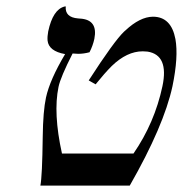

<svg xmlns="http://www.w3.org/2000/svg" viewBox="-20 -579 571 599"><path d="M183.1 -410.2Q131.8 -419.4 128.4 -452.6Q127.4 -465.3 130.4 -481Q145 -549.3 181.2 -558.6Q181.2 -558.6 185.1 -559.1Q182.1 -524.9 223.6 -521.5Q227.1 -521 230 -521Q286.1 -517.6 274.4 -458Q270 -437 259.3 -416Q241.2 -411.1 224.1 -411.1Q221.2 -411.1 215.3 -411.6Q209 -412.1 206.5 -412.1Q168.9 -338.4 162.6 -308.1Q145.5 -226.1 173.3 -100.1H396.5Q462.4 -195.8 486.8 -310.1Q507.3 -407.2 440.4 -418Q432.6 -418.9 425.3 -418.9Q376 -418.9 328.6 -373Q306.2 -350.6 278.3 -315.9L256.8 -328.1Q335.9 -450.7 367.2 -480.5Q369.6 -482.9 371.1 -483.9Q416.5 -526.4 457 -526.9Q514.2 -526.9 527.3 -457Q537.1 -401.9 518.1 -310.1Q491.2 -186 384.8 0H106Q111.8 -29.3 113.3 -151.9Q114.3 -232.4 123.5 -274.9Q135.7 -330.6 183.1 -410.2Z"/></svg>

Font: Linux Libertine Display Slanted O
Style: Slanted
Weight: 400
Designer: Philipp H. Poll
Foundry: Philipp H. Poll
Version: Version 5.0.9